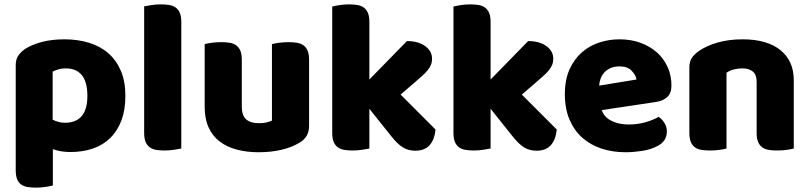

<svg xmlns="http://www.w3.org/2000/svg" viewBox="-20 -681 3707 879"><path d="M275 -501Q335 -501 386.5 -485.5Q438 -470 475 -438Q512 -406 533 -357.5Q554 -309 554 -242Q554 -178 536 -130Q518 -82 485 -49.5Q452 -17 405.5 -1Q359 15 302 15Q259 15 222 2V168Q212 171 190 174.5Q168 178 145 178Q123 178 105.5 175Q88 172 76 163Q64 154 58 138.5Q52 123 52 98V-382Q52 -409 63.5 -426Q75 -443 95 -457Q126 -477 172 -489Q218 -501 275 -501ZM277 -119Q380 -119 380 -242Q380 -306 354.5 -337Q329 -368 281 -368Q262 -368 247 -363.5Q232 -359 221 -353V-133Q233 -127 247 -123Q261 -119 277 -119Z M810 -1Q799 1 777.5 4.5Q756 8 734 8Q712 8 694.5 5Q677 2 665 -7Q653 -16 646.5 -31.5Q640 -47 640 -72V-652Q651 -654 672.5 -657.5Q694 -661 716 -661Q738 -661 755.5 -658Q773 -655 785 -646Q797 -637 803.5 -621.5Q810 -606 810 -581Z M917 -479Q927 -482 948.5 -485Q970 -488 993 -488Q1015 -488 1032.5 -485Q1050 -482 1062 -473Q1074 -464 1080.5 -448.5Q1087 -433 1087 -408V-193Q1087 -152 1107 -134.5Q1127 -117 1165 -117Q1188 -117 1202.5 -121Q1217 -125 1225 -129V-479Q1235 -482 1256.5 -485Q1278 -488 1301 -488Q1323 -488 1340.5 -485Q1358 -482 1370 -473Q1382 -464 1388.5 -448.5Q1395 -433 1395 -408V-104Q1395 -54 1353 -29Q1318 -7 1269.5 4.5Q1221 16 1164 16Q1110 16 1064.5 4Q1019 -8 986 -33Q953 -58 935 -97.5Q917 -137 917 -193Z M1974 -88Q1969 -41 1946.5 -16Q1924 9 1881 9Q1849 9 1824 -6.5Q1799 -22 1770 -59L1671 -183V-1Q1660 1 1638.5 4.5Q1617 8 1595 8Q1573 8 1555.5 5Q1538 2 1526 -7Q1514 -16 1507.5 -31.5Q1501 -47 1501 -72V-651Q1512 -654 1533.5 -657.5Q1555 -661 1577 -661Q1599 -661 1616.5 -658Q1634 -655 1646 -646Q1658 -637 1664.5 -621.5Q1671 -606 1671 -581V-317L1843 -493Q1895 -493 1926.5 -470Q1958 -447 1958 -412Q1958 -397 1953 -384.5Q1948 -372 1937.5 -359Q1927 -346 1910.5 -331.5Q1894 -317 1872 -298L1814 -248Z M2529 -88Q2524 -41 2501.5 -16Q2479 9 2436 9Q2404 9 2379 -6.5Q2354 -22 2325 -59L2226 -183V-1Q2215 1 2193.5 4.5Q2172 8 2150 8Q2128 8 2110.5 5Q2093 2 2081 -7Q2069 -16 2062.5 -31.5Q2056 -47 2056 -72V-651Q2067 -654 2088.5 -657.5Q2110 -661 2132 -661Q2154 -661 2171.5 -658Q2189 -655 2201 -646Q2213 -637 2219.5 -621.5Q2226 -606 2226 -581V-317L2398 -493Q2450 -493 2481.5 -470Q2513 -447 2513 -412Q2513 -397 2508 -384.5Q2503 -372 2492.5 -359Q2482 -346 2465.5 -331.5Q2449 -317 2427 -298L2369 -248Z M2844 16Q2785 16 2734.5 -0.5Q2684 -17 2646.5 -50Q2609 -83 2587.5 -133Q2566 -183 2566 -250Q2566 -316 2587.5 -363.5Q2609 -411 2644 -441.5Q2679 -472 2724 -486.5Q2769 -501 2816 -501Q2869 -501 2912.5 -485Q2956 -469 2987.5 -441Q3019 -413 3036.5 -374Q3054 -335 3054 -289Q3054 -255 3035 -237Q3016 -219 2982 -214L2735 -177Q2746 -144 2780 -127.5Q2814 -111 2858 -111Q2899 -111 2935.5 -121.5Q2972 -132 2995 -146Q3011 -136 3022 -118Q3033 -100 3033 -80Q3033 -35 2991 -13Q2959 4 2919 10Q2879 16 2844 16ZM2816 -377Q2792 -377 2774.5 -369Q2757 -361 2746 -348.5Q2735 -336 2729.5 -320.5Q2724 -305 2723 -289L2894 -317Q2891 -337 2872 -357Q2853 -377 2816 -377Z M3444 -308Q3444 -339 3426.5 -353.5Q3409 -368 3379 -368Q3359 -368 3339.5 -363Q3320 -358 3306 -348V-1Q3296 2 3274.5 5Q3253 8 3230 8Q3208 8 3190.5 5Q3173 2 3161 -7Q3149 -16 3142.5 -31.5Q3136 -47 3136 -72V-372Q3136 -399 3147.5 -416Q3159 -433 3179 -447Q3213 -471 3264.5 -486Q3316 -501 3379 -501Q3492 -501 3553 -451.5Q3614 -402 3614 -314V-1Q3604 2 3582.5 5Q3561 8 3538 8Q3516 8 3498.5 5Q3481 2 3469 -7Q3457 -16 3450.5 -31.5Q3444 -47 3444 -72Z"/></svg>

Font: Baloo Da
Style: Regular
Weight: 400
Designer: Noopur Datye and Ek Type
Foundry: Ek Type
Version: Version 1.443;PS 1.000;hotconv 16.6.51;makeotf.lib2.5.65220;